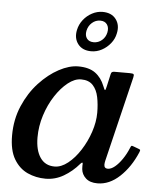

<svg xmlns="http://www.w3.org/2000/svg" viewBox="-56 -846 769 907"><g transform="rotate(5 329.0 -392.5)"><path d="M364 -650.5Q342 -650.5 331.5 -664.8Q321 -679 325.5 -701.5Q330.5 -725 347.5 -740Q364.5 -755 386.5 -755Q408.5 -755 419 -740Q429.5 -725 424.5 -701.5Q419.5 -679 402.8 -664.8Q386 -650.5 364 -650.5ZM356 -607Q382.5 -607 406.2 -619.8Q430 -632.5 447.2 -654Q464.5 -675.5 469.5 -701.5Q478.5 -741.5 457.5 -769.2Q436.5 -797 394 -797Q368 -797 344 -784.2Q320 -771.5 303 -749.8Q286 -728 280.5 -701.5Q272 -662 293 -634.5Q314 -607 356 -607ZM410 -320Q410 -276.5 394.2 -229.2Q378.5 -182 352.2 -141Q326 -100 294.2 -74.8Q262.5 -49.5 231 -49.5Q186.5 -49.5 162.8 -84.2Q139 -119 139 -180Q139 -233 155.5 -284.8Q172 -336.5 199.2 -378.2Q226.5 -420 258.2 -445.2Q290 -470.5 320.5 -470.5Q357 -470.5 376.5 -449.5Q396 -428.5 403 -394.2Q410 -360 410 -320ZM624.5 -151.5Q628 -160.5 627.2 -162.8Q626.5 -165 618 -168L595 -176.5Q586.5 -180 584.5 -178.5Q582.5 -177 579 -168.5Q567 -139 550.2 -114.5Q533.5 -90 515.8 -75.5Q498 -61 482.5 -61Q465 -61 465 -79.5Q465 -83.5 465.8 -88.5Q466.5 -93.5 467.5 -97.5L565 -500.5Q568 -512.5 565.2 -516.2Q562.5 -520 546.5 -520H475.5Q465.5 -520 462 -517Q458.5 -514 457 -506.5L444 -448.5Q440.5 -432 437.8 -430.2Q435 -428.5 427.5 -448.5Q412.5 -487 382.8 -508.8Q353 -530.5 302 -530.5Q259.5 -530.5 210.5 -504.2Q161.5 -478 117.8 -430.8Q74 -383.5 46.2 -319Q18.5 -254.5 18.5 -178.5Q18.5 -108 43.5 -66.2Q68.5 -24.5 108.2 -6.5Q148 11.5 193.5 11.5Q239 11.5 279.2 -12Q319.5 -35.5 351 -72.5Q356.5 -79 359.5 -79.2Q362.5 -79.5 362.5 -74Q362 -70 362 -64.5Q362 -59 362.5 -49Q365 -23.5 384.5 -5.8Q404 12 439.5 12Q496 12 545 -33.8Q594 -79.5 624.5 -151.5Z"/></g></svg>

Font: Besley Medium
Style: Italic
Weight: 500
Italic angle: -13°
Designer: Owen Earl
Foundry: indestructible type*
Version: Version 2.001